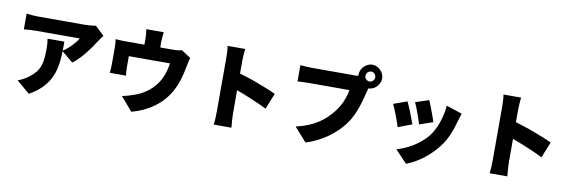

<svg xmlns="http://www.w3.org/2000/svg" viewBox="-63 -1411 6126 2056"><g transform="rotate(10 3000.0 -382.5)"><path d="M561 -544H379C385 -507 387 -474 387 -439C387 -276 369 -197 258 -113C216 -81 175 -61 140 -49L283 72C501 -49 548 -211 558 -386L560 -440L559 -391C560 -407 560 -423 560 -440L683 -338C773 -403 864 -530 916 -614C926 -630 951 -662 963 -677L864 -771C842 -765 780 -760 747 -760H238C194 -760 152 -764 111 -770V-598C163 -603 194 -606 238 -606H718C697 -568 633 -493 561 -446C561 -464 561 -482 561 -501V-510V-544ZM560 -446 561 -471Z M1810 -239C1856 -327 1877 -407 1897 -512C1901 -532 1910 -580 1919 -606L1816 -673C1796 -666 1767 -661 1723 -661H1583V-722C1583 -755 1586 -778 1592 -828H1402C1410 -778 1411 -755 1411 -722V-661H1209C1169 -661 1135 -662 1098 -666C1102 -641 1104 -594 1104 -571V-399C1104 -368 1101 -329 1098 -300H1274C1271 -322 1268 -361 1268 -386V-511H1716C1702 -420 1676 -346 1628 -279C1574 -206 1504 -157 1432 -127C1385 -108 1321 -87 1269 -78L1397 71C1572 26 1728 -82 1810 -239Z M2473 -100V-353C2518 -337 2568 -317 2619 -296L2628 -292C2632 -291 2635 -290 2638 -288L2648 -284C2703 -261 2759 -236 2807 -211L2877 -384C2830 -407 2751 -439 2667 -470L2656 -474C2655 -475 2653 -475 2651 -476L2641 -480C2584 -500 2525 -519 2473 -534V-671C2473 -719 2478 -765 2482 -803H2290C2298 -765 2299 -711 2299 -671V-100C2299 -59 2297 10 2290 53H2483C2478 8 2473 -73 2473 -100Z M3697 -211C3783 -327 3818 -478 3842 -572C3845 -584 3849 -601 3854 -616C3921 -616 3981 -679 3981 -745C3981 -813 3921 -874 3854 -874C3792 -874 3734 -822 3726 -760L3725 -747V-745C3725 -739 3725 -735 3726 -731C3699 -726 3675 -728 3658 -728H3226C3193 -728 3126 -731 3094 -735V-558C3119 -560 3177 -563 3226 -563H3657C3644 -483 3609 -391 3545 -312C3466 -214 3359 -124 3158 -79L3292 72C3468 15 3607 -90 3697 -211ZM3800 -740C3800 -742 3800 -743 3800 -745C3800 -774 3824 -799 3854 -799C3882 -799 3906 -774 3906 -745C3906 -716 3882 -691 3854 -691C3826 -691 3802 -713 3800 -740ZM3725 -755C3725 -753 3725 -752 3725 -750V-747ZM3725 -746V-747V-746Z M4602 -381C4595 -404 4581 -445 4565 -487L4559 -503C4543 -545 4528 -586 4518 -606L4372 -558C4399 -502 4441 -381 4455 -331L4602 -381ZM4728 -149C4794 -235 4831 -336 4857 -432C4864 -456 4871 -484 4885 -523L4713 -580C4704 -456 4657 -319 4591 -236C4508 -131 4368 -54 4262 -27L4391 109C4511 63 4635 -27 4728 -149ZM4385 -319C4365 -377 4319 -496 4291 -552L4143 -499C4170 -451 4218 -316 4235 -262L4385 -319Z M5473 -100V-353C5518 -337 5568 -317 5619 -296L5628 -292C5632 -291 5635 -290 5638 -288L5648 -284C5703 -261 5759 -236 5807 -211L5877 -384C5830 -407 5751 -439 5667 -470L5656 -474C5655 -475 5653 -475 5651 -476L5641 -480C5584 -500 5525 -519 5473 -534V-671C5473 -719 5478 -765 5482 -803H5290C5298 -765 5299 -711 5299 -671V-100C5299 -59 5297 10 5290 53H5483C5478 8 5473 -73 5473 -100Z"/></g></svg>

Font: Glow Sans SC Normal Heavy
Style: Regular
Weight: 900
Designer: Ryoko NISHIZUKA (kana, bopomofo & ideographs); Paul D. Hunt (Latin, Greek & Cyrillic); Sandoll Communications, Soo-young
Version: Version 0.93